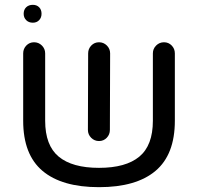

<svg xmlns="http://www.w3.org/2000/svg" viewBox="-20 -770 820 795"><path d="M390 5Q236 5 156 -62.5Q76 -130 76 -270V-549Q76 -568 89 -581.5Q102 -595 121 -595Q140 -595 153.5 -581.5Q167 -568 167 -549V-270Q167 -168 223 -121.5Q279 -75 390 -75Q501 -75 557 -121.5Q613 -168 613 -270V-549Q613 -568 626.5 -581.5Q640 -595 659 -595Q678 -595 691 -581.5Q704 -568 704 -549V-270Q704 -130 624 -62.5Q544 5 390 5ZM390 -186Q371 -186 357.5 -199.5Q344 -213 344 -232L345 -549Q345 -568 358 -581.5Q371 -595 390 -595Q409 -595 422.5 -581.5Q436 -568 436 -549L435 -232Q435 -213 422 -199.5Q409 -186 390 -186ZM116 -676Q99 -676 88.5 -686.5Q78 -697 78 -713Q78 -730 88.5 -740Q99 -750 116 -750Q132 -750 142 -740Q152 -730 152 -713Q152 -697 142 -686.5Q132 -676 116 -676Z"/></svg>

Font: Varela Round
Style: Regular
Weight: 400
Designer: Joe Prince, Avraham Cornfeld
Foundry: Joe Prince, Avraham Cornfeld
Version: Version 3.010; ttfautohint (v1.8.4.7-5d5b)